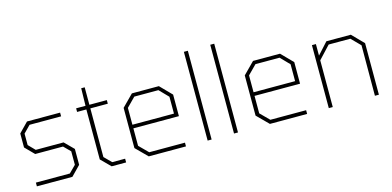

<svg xmlns="http://www.w3.org/2000/svg" viewBox="-69 -1139 3148 1540"><g transform="rotate(-15 1505.5 -368.5)"><path d="M83 0V-31H365L422 -88V-200L368 -254H137L64 -328V-444L141 -523H416V-492H154L97 -434V-339L150 -285H381L455 -211V-79L378 0Z M704 0 626 -78V-493H549V-523H627L630 -668H659V-523H804V-493H659V-89L717 -31H824V0Z M1012 0 918 -94V-428L1012 -523H1236L1329 -428V-249H951V-104L1024 -31H1321V0ZM951 -279H1296V-419L1224 -493H1024L951 -419Z M1501 0V-737H1534V0Z M1720 0V-737H1753V0Z M2018 0 1924 -94V-428L2018 -523H2242L2335 -428V-249H1957V-104L2030 -31H2327V0ZM1957 -279H2302V-419L2230 -493H2030L1957 -419Z M2507 0V-523H2540V-427L2627 -523H2830L2923 -428V0H2890L2891 -419L2818 -493H2638L2540 -388V0Z"/></g></svg>

Font: Tomorrow ExtraLight
Style: Regular
Weight: 275
Designer: Tony de Marco, Monica Rizzolli
Foundry: Just in Type
Version: Version 2.002